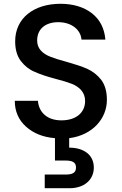

<svg xmlns="http://www.w3.org/2000/svg" viewBox="-20 -724 644 1013"><path d="M117 -56C156 -21 207 0 270 5V123H325C362 123 381 132 381 160C381 188 362 197 325 197H216V269H348C421 269 475 227 475 160C475 93 422 55 345 55V5C470 -11 544 -100 544 -197C544 -241 534 -276 514 -303C493 -329 469 -348 440 -361C411 -374 373 -386 327 -399C292 -408 265 -417 245 -425C205 -441 176 -467 176 -510C176 -573 222 -607 287 -607C359 -607 406 -566 410 -515H536C531 -574 508 -620 465 -654C422 -687 366 -704 299 -704C157 -704 60 -627 60 -506C60 -463 70 -428 90 -402C110 -376 134 -357 163 -345C191 -332 228 -320 273 -308C309 -299 337 -290 358 -282C398 -266 429 -238 429 -191C429 -131 383 -89 304 -89C228 -89 185 -132 180 -192H58C58 -137 78 -91 117 -56Z"/></svg>

Font: Poppins Medium
Style: Regular
Weight: 500
Designer: Ninad Kale (Devanagari), Jonny Pinhorn (Latin)
Foundry: Indian Type Foundry
Version: 4.004